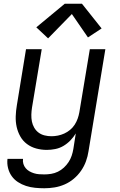

<svg xmlns="http://www.w3.org/2000/svg" viewBox="-20 -793 640 1026"><path d="M217 213Q192 213 167 210.5Q142 208 119 200.5Q96 193 76 180Q56 167 42.5 148Q29 129 23 105Q17 81 20 56H103Q101 70 105 83Q109 96 117.5 106Q126 116 137.5 122.5Q149 129 162 133Q175 137 189 138Q203 139 217 139Q235 139 253.5 136Q272 133 289.5 124.5Q307 116 321.5 102.5Q336 89 346.5 73Q357 57 363 39Q369 21 372 3L385 -80Q373 -60 356 -42.5Q339 -25 318.5 -13Q298 -1 275 3.5Q252 8 230 8Q201 8 173.5 0.5Q146 -7 124 -23.5Q102 -40 88.5 -64Q75 -88 69 -115Q63 -142 64 -171.5Q65 -201 70 -230L119 -530H203L151 -218Q148 -199 147.5 -180Q147 -161 150.5 -143.5Q154 -126 163 -110.5Q172 -95 186 -84.5Q200 -74 218 -69.5Q236 -65 255 -65Q272 -65 289.5 -68.5Q307 -72 323.5 -79.5Q340 -87 354.5 -99Q369 -111 379 -126.5Q389 -142 395 -159Q401 -176 404 -193L460 -530H543L453 15Q449 42 439.5 68.5Q430 95 413.5 119Q397 143 374.5 162Q352 181 325.5 192.5Q299 204 271.5 208.5Q244 213 217 213ZM237 -588 174 -647 326 -773H418L523 -641L450 -593L364 -718Z"/></svg>

Font: Iosevka Curly Extended
Style: Italic
Weight: 400
Width: 7
Italic angle: -9°
Monospace: yes
Designer: Belleve Invis
Foundry: Belleve Invis
Version: Version 11.1.0; ttfautohint (v1.8.3)